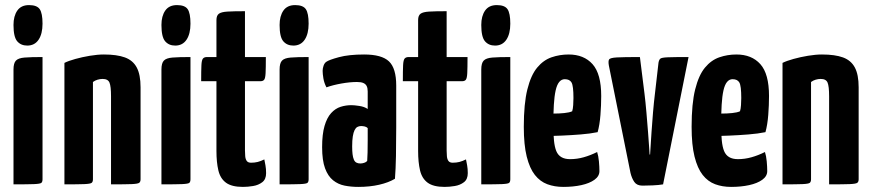

<svg xmlns="http://www.w3.org/2000/svg" viewBox="-20 -724 3421 754"><path d="M33 0V-451Q33 -476 42.5 -486Q52 -496 76.5 -498Q101 -500 147 -500V-20Q147 -10 142.5 -6Q138 -2 114 -1Q90 0 33 0ZM87 -545Q62 -545 47.5 -562Q33 -579 33 -626Q33 -661 48 -682.5Q63 -704 94 -704Q125 -704 136 -688Q147 -672 147 -631Q147 -591 131.5 -568Q116 -545 87 -545Z M233 0V-477Q249 -485 276 -492.5Q303 -500 333 -505Q363 -510 388 -510Q439 -510 470.5 -498.5Q502 -487 517 -459Q532 -431 532 -381V-20Q532 -10 526.5 -6Q521 -2 497 -1Q473 0 416 0V-346Q416 -385 410 -399.5Q404 -414 383 -414Q373 -414 363 -411Q353 -408 345 -402V-20Q345 -10 340 -6Q335 -2 311.5 -1Q288 0 233 0Z M614 0V-451Q614 -476 623.5 -486Q633 -496 657.5 -498Q682 -500 728 -500V-20Q728 -10 723.5 -6Q719 -2 695 -1Q671 0 614 0ZM668 -545Q643 -545 628.5 -562Q614 -579 614 -626Q614 -661 629 -682.5Q644 -704 675 -704Q706 -704 717 -688Q728 -672 728 -631Q728 -591 712.5 -568Q697 -545 668 -545Z M934 10Q890 10 867.5 -6.5Q845 -23 837.5 -55Q830 -87 830 -131V-405H770Q770 -448 771 -468Q772 -488 777 -494Q782 -500 793 -500H830V-645Q830 -663 839.5 -670Q849 -677 873 -678.5Q897 -680 942 -680V-500H1024Q1024 -457 1023 -437Q1022 -417 1017.5 -411Q1013 -405 1002 -405H942V-133Q942 -122 943 -110.5Q944 -99 949 -92Q954 -85 966 -85Q980 -85 992 -88Q1004 -91 1018 -98Q1020 -88 1022.5 -74.5Q1025 -61 1025 -44Q1025 -20 1010 -8.5Q995 3 974 6.5Q953 10 934 10Z M1078 0V-451Q1078 -476 1087.5 -486Q1097 -496 1121.5 -498Q1146 -500 1192 -500V-20Q1192 -10 1187.5 -6Q1183 -2 1159 -1Q1135 0 1078 0ZM1132 -545Q1107 -545 1092.5 -562Q1078 -579 1078 -626Q1078 -661 1093 -682.5Q1108 -704 1139 -704Q1170 -704 1181 -688Q1192 -672 1192 -631Q1192 -591 1176.5 -568Q1161 -545 1132 -545Z M1387 10Q1359 10 1333.5 5Q1308 0 1288 -16Q1268 -32 1256.5 -63Q1245 -94 1245 -146Q1245 -197 1254.5 -229.5Q1264 -262 1280.5 -280Q1297 -298 1317.5 -304.5Q1338 -311 1360 -311Q1371 -311 1391 -308Q1411 -305 1424 -296Q1424 -296 1424 -307.5Q1424 -319 1424 -335Q1424 -351 1424 -365Q1424 -378 1420 -386Q1416 -394 1407 -398Q1398 -402 1382 -402Q1354 -402 1320.5 -396Q1287 -390 1262 -381Q1253 -398 1250 -416Q1247 -434 1247 -446Q1247 -455 1250.5 -465.5Q1254 -476 1261 -481Q1272 -489 1311 -499.5Q1350 -510 1410 -510Q1479 -510 1507.5 -483Q1536 -456 1536 -388V-341Q1536 -284 1536 -224Q1536 -164 1535 -111.5Q1534 -59 1531 -22Q1506 -7 1469 1.5Q1432 10 1387 10ZM1395 -82Q1402 -82 1410 -84.5Q1418 -87 1422 -92Q1423 -103 1423.5 -125.5Q1424 -148 1424 -174Q1424 -200 1424 -221Q1419 -226 1411.5 -227.5Q1404 -229 1398 -229Q1390 -229 1383.5 -225.5Q1377 -222 1372.5 -213Q1368 -204 1365.5 -188.5Q1363 -173 1363 -149Q1363 -131 1364.5 -118.5Q1366 -106 1369.5 -97.5Q1373 -89 1379.5 -85.5Q1386 -82 1395 -82Z M1726 10Q1682 10 1659.5 -6.5Q1637 -23 1629.5 -55Q1622 -87 1622 -131V-405H1562Q1562 -448 1563 -468Q1564 -488 1569 -494Q1574 -500 1585 -500H1622V-645Q1622 -663 1631.5 -670Q1641 -677 1665 -678.5Q1689 -680 1734 -680V-500H1816Q1816 -457 1815 -437Q1814 -417 1809.5 -411Q1805 -405 1794 -405H1734V-133Q1734 -122 1735 -110.5Q1736 -99 1741 -92Q1746 -85 1758 -85Q1772 -85 1784 -88Q1796 -91 1810 -98Q1812 -88 1814.5 -74.5Q1817 -61 1817 -44Q1817 -20 1802 -8.5Q1787 3 1766 6.5Q1745 10 1726 10Z M1870 0V-451Q1870 -476 1879.5 -486Q1889 -496 1913.5 -498Q1938 -500 1984 -500V-20Q1984 -10 1979.5 -6Q1975 -2 1951 -1Q1927 0 1870 0ZM1924 -545Q1899 -545 1884.5 -562Q1870 -579 1870 -626Q1870 -661 1885 -682.5Q1900 -704 1931 -704Q1962 -704 1973 -688Q1984 -672 1984 -631Q1984 -591 1968.5 -568Q1953 -545 1924 -545Z M2192 10Q2158 10 2129.5 -0.5Q2101 -11 2080.5 -37Q2060 -63 2048.5 -109Q2037 -155 2037 -226Q2037 -317 2051 -373Q2065 -429 2089.5 -458.5Q2114 -488 2146 -499Q2178 -510 2213 -510Q2273 -510 2307 -472Q2341 -434 2341 -347Q2341 -311 2338 -272.5Q2335 -234 2327 -205Q2298 -199 2260 -196Q2222 -193 2186 -191.5Q2150 -190 2126.5 -190Q2103 -190 2103 -190L2105 -279Q2105 -279 2119.5 -278.5Q2134 -278 2155 -278Q2176 -278 2196 -280Q2216 -282 2227 -287Q2230 -296 2231 -311.5Q2232 -327 2232 -339Q2232 -387 2224.5 -400Q2217 -413 2198 -413Q2185 -413 2176 -402Q2167 -391 2162 -368.5Q2157 -346 2155 -312.5Q2153 -279 2153 -233Q2153 -198 2155.5 -172.5Q2158 -147 2164.5 -131Q2171 -115 2184.5 -107Q2198 -99 2219 -99Q2246 -99 2272.5 -106.5Q2299 -114 2325 -127Q2330 -112 2332 -90.5Q2334 -69 2334 -52Q2334 -32 2314.5 -18Q2295 -4 2263 3Q2231 10 2192 10Z M2503 5Q2481 5 2471 -9.5Q2461 -24 2456 -45L2371 -467Q2368 -484 2372 -490.5Q2376 -497 2402.5 -498.5Q2429 -500 2493 -500L2511 -356Q2515 -324 2518.5 -283Q2522 -242 2525 -204Q2528 -166 2529.5 -141.5Q2531 -117 2531 -117H2533Q2533 -117 2534.5 -141.5Q2536 -166 2538.5 -204Q2541 -242 2544.5 -283Q2548 -324 2552 -356L2566 -478Q2568 -489 2573 -493.5Q2578 -498 2602.5 -499Q2627 -500 2684 -500L2584 0Q2567 3 2543 4Q2519 5 2503 5Z M2851 10Q2817 10 2788.5 -0.5Q2760 -11 2739.5 -37Q2719 -63 2707.5 -109Q2696 -155 2696 -226Q2696 -317 2710 -373Q2724 -429 2748.5 -458.5Q2773 -488 2805 -499Q2837 -510 2872 -510Q2932 -510 2966 -472Q3000 -434 3000 -347Q3000 -311 2997 -272.5Q2994 -234 2986 -205Q2957 -199 2919 -196Q2881 -193 2845 -191.5Q2809 -190 2785.5 -190Q2762 -190 2762 -190L2764 -279Q2764 -279 2778.5 -278.5Q2793 -278 2814 -278Q2835 -278 2855 -280Q2875 -282 2886 -287Q2889 -296 2890 -311.5Q2891 -327 2891 -339Q2891 -387 2883.5 -400Q2876 -413 2857 -413Q2844 -413 2835 -402Q2826 -391 2821 -368.5Q2816 -346 2814 -312.5Q2812 -279 2812 -233Q2812 -198 2814.5 -172.5Q2817 -147 2823.5 -131Q2830 -115 2843.5 -107Q2857 -99 2878 -99Q2905 -99 2931.5 -106.5Q2958 -114 2984 -127Q2989 -112 2991 -90.5Q2993 -69 2993 -52Q2993 -32 2973.5 -18Q2954 -4 2922 3Q2890 10 2851 10Z M3053 0V-477Q3069 -485 3096 -492.5Q3123 -500 3153 -505Q3183 -510 3208 -510Q3259 -510 3290.5 -498.5Q3322 -487 3337 -459Q3352 -431 3352 -381V-20Q3352 -10 3346.5 -6Q3341 -2 3317 -1Q3293 0 3236 0V-346Q3236 -385 3230 -399.5Q3224 -414 3203 -414Q3193 -414 3183 -411Q3173 -408 3165 -402V-20Q3165 -10 3160 -6Q3155 -2 3131.5 -1Q3108 0 3053 0Z"/></svg>

Font: Yanone Kaffeesatz
Style: Bold
Weight: 700
Designer: Yanone (Cyrillic: Daniel Pouzeot, Huerta Tipografica, and Cyreal)
Foundry: Yanone
Version: Version 2.003